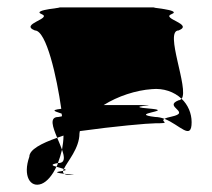

<svg xmlns="http://www.w3.org/2000/svg" viewBox="-20 -715 570 517"><path d="M59 -293C41 -242 61 -208 92 -220C107 -226 121 -243 132 -266C121 -269 114 -272 136 -276C140 -287 144 -299 147 -312C143 -322 139 -333 134 -344C91 -329 59 -312 59 -293ZM74 -633C31 -650 122 -665 92 -677C62 -689 162 -695 137 -695H398C372 -695 473 -689 442 -677C412 -665 503 -650 461 -633C421 -633 490 -475 469 -449C449 -468 420 -478 389 -475C346 -472 297 -456 259 -432H361C427 -432 298 -429 389 -422C447 -416 323 -409 398 -400C406 -400 415 -398 423 -395C409 -387 446 -383 398 -383C379 -383 288 -375 195 -362C195 -360 194 -358 194 -356C194 -315 161 -280 152 -260C147 -262 138 -264 132 -266C134 -269 135 -272 136 -276H137C156 -276 154 -292 147 -312C149 -324 151 -337 151 -350C145 -348 140 -346 134 -344C122 -373 112 -400 137 -400C141 -401 145 -401 147 -402C147 -404 146 -407 146 -409C134 -414 110 -418 145 -422C133 -507 105 -633 74 -633ZM145 -254C147 -254 149 -255 150 -255C149 -252 150 -249 153 -247C137 -249 123 -251 145 -254ZM150 -255C160 -257 158 -258 152 -260C151 -258 150 -257 150 -255ZM153 -247C156 -245 160 -244 168 -244C191 -244 171 -245 153 -247ZM423 -395C464 -379 496 -335 496 -386C496 -410 486 -433 469 -449C467 -447 464 -445 461 -445C418 -428 497 -413 442 -401C432 -399 426 -397 423 -395Z"/></svg>

Font: bitstorm
Style: suext
Weight: 400
Version: Version 0.2